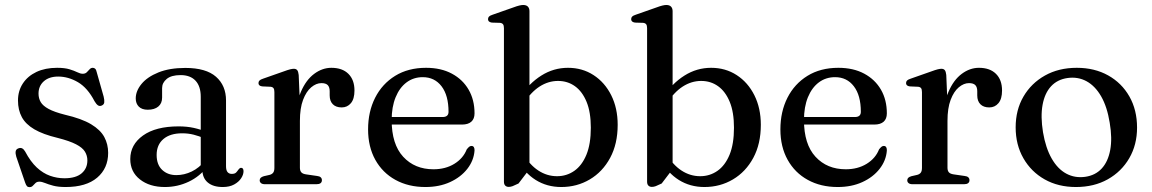

<svg xmlns="http://www.w3.org/2000/svg" viewBox="-20 -758 4740 790"><path d="M219.5 -443Q182 -443 160.2 -423.5Q138.5 -404 138.5 -373Q138.5 -353.5 147.5 -338Q156.5 -322.5 180 -309.8Q203.5 -297 247 -286Q316 -270 354.8 -246.8Q393.5 -223.5 409.2 -194Q425 -164.5 425 -129Q425 -65.5 379.8 -27Q334.5 11.5 250 11.5Q219 11.5 198.8 6Q178.5 0.5 165.2 -5Q152 -10.5 142 -10.5Q132 -10.5 126.2 -5Q120.5 0.5 115.2 6.2Q110 12 101.5 12Q94.5 12 90.8 7.8Q87 3.5 83.5 -6.5L47 -113Q43 -126.5 44.5 -135.2Q46 -144 55.5 -147.5Q64.5 -151 71.2 -147.5Q78 -144 83.5 -134.5Q105.5 -93 131.2 -69Q157 -45 185.8 -34.8Q214.5 -24.5 245 -24.5Q292 -24.5 315.8 -44.8Q339.5 -65 339.5 -98Q339.5 -117.5 329.5 -134Q319.5 -150.5 293 -164.2Q266.5 -178 217.5 -190.5Q157 -205 121.2 -226Q85.5 -247 69.8 -276.2Q54 -305.5 54 -344.5Q54 -384 74 -414.5Q94 -445 130 -462Q166 -479 215 -479Q246 -479 265.8 -473Q285.5 -467 298 -460.8Q310.5 -454.5 320.5 -454.5Q331 -454.5 337.2 -460.8Q343.5 -467 348.8 -473Q354 -479 362 -479Q367.5 -479 371.8 -475Q376 -471 378 -461L406.5 -360.5Q410 -346 409 -336.8Q408 -327.5 398 -323.5Q389.5 -320 382.8 -324.8Q376 -329.5 369 -341.5Q340.5 -396.5 300.8 -419.8Q261 -443 219.5 -443Z M812.5 -61V-71L806 -73.5V-359.5Q806 -403 784.5 -426Q763 -449 723 -449Q685 -449 666 -433.2Q647 -417.5 647 -395.5V-356.5Q647 -332.5 631.2 -319.5Q615.5 -306.5 588 -306.5Q564 -306.5 551.2 -319.2Q538.5 -332 538.5 -353Q538.5 -383.5 562.2 -412.5Q586 -441.5 631.8 -460Q677.5 -478.5 742.5 -478.5Q827.5 -478.5 868.8 -442.2Q910 -406 910 -344.5V-74Q910 -57.5 916.2 -50Q922.5 -42.5 933.5 -42.5Q946 -42.5 951.5 -48.2Q957 -54 960.5 -59.5Q963 -63 965.8 -65.2Q968.5 -67.5 972 -67.5Q977 -67.5 979.5 -63.8Q982 -60 982 -53.5Q982 -39.5 972.2 -24.5Q962.5 -9.5 943.5 1Q924.5 11.5 896.5 11.5Q857 11.5 834.8 -7.2Q812.5 -26 812.5 -61ZM516 -103.5Q516 -163 568.5 -200.5Q621 -238 715 -238Q749 -238 777.2 -231.8Q805.5 -225.5 827 -216L819.5 -189.5Q799 -198 777 -203.8Q755 -209.5 729.5 -209.5Q680 -209.5 652.2 -185.8Q624.5 -162 624.5 -120.5Q624.5 -80.5 647.2 -59Q670 -37.5 705.5 -37.5Q738.5 -37.5 769.2 -52.5Q800 -67.5 822 -95.5L832.5 -72.5Q803 -32.5 756.8 -10.5Q710.5 11.5 658.5 11.5Q595.5 11.5 555.8 -19.8Q516 -51 516 -103.5Z M1197 -260.5Q1197 -331 1218 -380Q1239 -429 1272.5 -454Q1306 -479 1343.5 -479Q1388.5 -479 1413.5 -454.2Q1438.5 -429.5 1438.5 -385.5Q1438.5 -351 1423.8 -333.5Q1409 -316 1386 -316Q1362.5 -316 1349.5 -329Q1336.5 -342 1336.5 -365.5V-382.5Q1336.5 -399.5 1328.5 -407.8Q1320.5 -416 1302.5 -416Q1281 -416 1260.5 -398.8Q1240 -381.5 1227 -347.2Q1214 -313 1214 -260.5ZM1209 -449.5 1214 -331V-68Q1214 -55.5 1219.8 -49Q1225.5 -42.5 1239.5 -40.5L1284.5 -34Q1294.5 -33 1299.5 -28.5Q1304.5 -24 1304.5 -16.5Q1304.5 -8.5 1298.8 -4.2Q1293 0 1282 0H1070.5Q1059.5 0 1054 -4.5Q1048.5 -9 1048.5 -16Q1048.5 -22.5 1052.8 -26.5Q1057 -30.5 1065.5 -33L1089.5 -38.5Q1099 -41 1104 -47.5Q1109 -54 1109 -67.5V-379Q1109 -390 1105.5 -395Q1102 -400 1093.5 -401L1059 -402.5Q1051 -403.5 1047.2 -407Q1043.5 -410.5 1043.5 -416Q1043.5 -422.5 1047.8 -426.8Q1052 -431 1063 -434.5L1145.5 -463.5Q1164.5 -470.5 1174 -472.8Q1183.5 -475 1189 -475Q1198.5 -475 1203 -469.2Q1207.5 -463.5 1209 -449.5Z M1932.5 -291.5Q1932.5 -269 1919.2 -257.2Q1906 -245.5 1881 -245.5H1561.5V-276.5H1801Q1825.5 -276.5 1825.5 -298Q1825.5 -365.5 1796.8 -403Q1768 -440.5 1719.5 -440.5Q1681.5 -440.5 1652.8 -419Q1624 -397.5 1607.8 -357.8Q1591.5 -318 1591.5 -264Q1591.5 -164.5 1639 -113Q1686.5 -61.5 1763.5 -61.5Q1813 -61.5 1849.5 -84Q1886 -106.5 1900.5 -143.5Q1907 -151.5 1911 -154.5Q1915 -157.5 1920 -157.5Q1927 -157.5 1930 -152Q1933 -146.5 1932.5 -138.5Q1929.5 -97.5 1902.8 -63.2Q1876 -29 1831.8 -8.8Q1787.5 11.5 1730.5 11.5Q1660.5 11.5 1607.2 -17.8Q1554 -47 1524.2 -100.5Q1494.5 -154 1494.5 -225.5Q1494.5 -298.5 1523.5 -355.8Q1552.5 -413 1606 -446Q1659.5 -479 1733 -479Q1794.5 -479 1839.2 -455Q1884 -431 1908.2 -389Q1932.5 -347 1932.5 -291.5Z M2158.5 -712V-62L2113.5 -3Q2097 5 2089 8Q2081 11 2073 11Q2064.5 11 2059 5.8Q2053.5 0.5 2053.5 -10.5V-642Q2053.5 -653 2049.8 -658Q2046 -663 2037.5 -664L2003.5 -665Q1995 -666.5 1991.5 -670Q1988 -673.5 1988 -679Q1988 -685.5 1992 -689.8Q1996 -694 2007 -697.5L2091 -727Q2107 -733 2116.5 -735.2Q2126 -737.5 2132.5 -737.5Q2145.5 -737.5 2152 -730.8Q2158.5 -724 2158.5 -712ZM2134.5 -332 2118.5 -358Q2157 -415.5 2207.5 -447.2Q2258 -479 2317 -479Q2376 -479 2422.2 -449Q2468.5 -419 2495 -366Q2521.5 -313 2521.5 -244.5Q2521.5 -166 2490.5 -108.5Q2459.5 -51 2406.8 -19.8Q2354 11.5 2289.5 11.5Q2230.5 11.5 2184.2 -17.5Q2138 -46.5 2109.5 -100L2133.5 -124.5Q2159 -80 2194.8 -56.5Q2230.5 -33 2272 -33Q2311.5 -33 2343 -55Q2374.5 -77 2392.8 -121.2Q2411 -165.5 2411 -232.5Q2411 -296.5 2393.5 -339Q2376 -381.5 2345.8 -403.2Q2315.5 -425 2276 -425Q2236 -425 2200 -401.8Q2164 -378.5 2134.5 -332Z M2747.5 -712V-62L2702.5 -3Q2686 5 2678 8Q2670 11 2662 11Q2653.5 11 2648 5.8Q2642.5 0.5 2642.5 -10.5V-642Q2642.5 -653 2638.8 -658Q2635 -663 2626.5 -664L2592.5 -665Q2584 -666.5 2580.5 -670Q2577 -673.5 2577 -679Q2577 -685.5 2581 -689.8Q2585 -694 2596 -697.5L2680 -727Q2696 -733 2705.5 -735.2Q2715 -737.5 2721.5 -737.5Q2734.5 -737.5 2741 -730.8Q2747.5 -724 2747.5 -712ZM2723.5 -332 2707.5 -358Q2746 -415.5 2796.5 -447.2Q2847 -479 2906 -479Q2965 -479 3011.2 -449Q3057.5 -419 3084 -366Q3110.5 -313 3110.5 -244.5Q3110.5 -166 3079.5 -108.5Q3048.5 -51 2995.8 -19.8Q2943 11.5 2878.5 11.5Q2819.5 11.5 2773.2 -17.5Q2727 -46.5 2698.5 -100L2722.5 -124.5Q2748 -80 2783.8 -56.5Q2819.5 -33 2861 -33Q2900.5 -33 2932 -55Q2963.5 -77 2981.8 -121.2Q3000 -165.5 3000 -232.5Q3000 -296.5 2982.5 -339Q2965 -381.5 2934.8 -403.2Q2904.5 -425 2865 -425Q2825 -425 2789 -401.8Q2753 -378.5 2723.5 -332Z M3629 -291.5Q3629 -269 3615.8 -257.2Q3602.5 -245.5 3577.5 -245.5H3258V-276.5H3497.5Q3522 -276.5 3522 -298Q3522 -365.5 3493.2 -403Q3464.5 -440.5 3416 -440.5Q3378 -440.5 3349.2 -419Q3320.5 -397.5 3304.2 -357.8Q3288 -318 3288 -264Q3288 -164.5 3335.5 -113Q3383 -61.5 3460 -61.5Q3509.5 -61.5 3546 -84Q3582.5 -106.5 3597 -143.5Q3603.5 -151.5 3607.5 -154.5Q3611.5 -157.5 3616.5 -157.5Q3623.5 -157.5 3626.5 -152Q3629.5 -146.5 3629 -138.5Q3626 -97.5 3599.2 -63.2Q3572.5 -29 3528.2 -8.8Q3484 11.5 3427 11.5Q3357 11.5 3303.8 -17.8Q3250.5 -47 3220.8 -100.5Q3191 -154 3191 -225.5Q3191 -298.5 3220 -355.8Q3249 -413 3302.5 -446Q3356 -479 3429.5 -479Q3491 -479 3535.8 -455Q3580.5 -431 3604.8 -389Q3629 -347 3629 -291.5Z M3861.5 -260.5Q3861.5 -331 3882.5 -380Q3903.5 -429 3937 -454Q3970.5 -479 4008 -479Q4053 -479 4078 -454.2Q4103 -429.5 4103 -385.5Q4103 -351 4088.2 -333.5Q4073.5 -316 4050.5 -316Q4027 -316 4014 -329Q4001 -342 4001 -365.5V-382.5Q4001 -399.5 3993 -407.8Q3985 -416 3967 -416Q3945.5 -416 3925 -398.8Q3904.5 -381.5 3891.5 -347.2Q3878.5 -313 3878.5 -260.5ZM3873.5 -449.5 3878.5 -331V-68Q3878.5 -55.5 3884.2 -49Q3890 -42.5 3904 -40.5L3949 -34Q3959 -33 3964 -28.5Q3969 -24 3969 -16.5Q3969 -8.5 3963.2 -4.2Q3957.5 0 3946.5 0H3735Q3724 0 3718.5 -4.5Q3713 -9 3713 -16Q3713 -22.5 3717.2 -26.5Q3721.5 -30.5 3730 -33L3754 -38.5Q3763.5 -41 3768.5 -47.5Q3773.5 -54 3773.5 -67.5V-379Q3773.5 -390 3770 -395Q3766.5 -400 3758 -401L3723.5 -402.5Q3715.5 -403.5 3711.8 -407Q3708 -410.5 3708 -416Q3708 -422.5 3712.2 -426.8Q3716.5 -431 3727.5 -434.5L3810 -463.5Q3829 -470.5 3838.5 -472.8Q3848 -475 3853.5 -475Q3863 -475 3867.5 -469.2Q3872 -463.5 3873.5 -449.5Z M4410.5 -479Q4483.5 -479 4539.5 -447.8Q4595.5 -416.5 4627 -361Q4658.5 -305.5 4658.5 -233Q4658.5 -162.5 4626.5 -107.2Q4594.5 -52 4538 -20.2Q4481.5 11.5 4407 11.5Q4334 11.5 4278.2 -20Q4222.5 -51.5 4190.8 -107Q4159 -162.5 4159 -234Q4159 -305.5 4191 -360.5Q4223 -415.5 4279.5 -447.2Q4336 -479 4410.5 -479ZM4445.5 -30.5Q4487 -36.5 4513 -64.5Q4539 -92.5 4548 -140.5Q4557 -188.5 4546 -253Q4535.5 -318.5 4510.8 -361.5Q4486 -404.5 4450.5 -423.8Q4415 -443 4372.5 -437Q4330.5 -431 4304.5 -402.8Q4278.5 -374.5 4269.8 -326.8Q4261 -279 4271.5 -214Q4282.5 -149 4307.2 -105.8Q4332 -62.5 4367.5 -43.5Q4403 -24.5 4445.5 -30.5Z"/></svg>

Font: Fraunces 18pt
Style: Regular
Weight: 400
Version: Version 1.000;[b76b70a41]